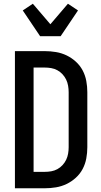

<svg xmlns="http://www.w3.org/2000/svg" viewBox="-20 -1009 540 1029"><path d="M60 0V-735H220Q250 -735 280 -730Q310 -725 337 -712Q364 -699 386.5 -678.5Q409 -658 423 -631.5Q437 -605 442.5 -575Q448 -545 448 -515V-220Q448 -190 442.5 -160Q437 -130 423 -103.5Q409 -77 386.5 -56.5Q364 -36 337 -23Q310 -10 280 -5Q250 0 220 0ZM160 -88H220Q237 -88 254.5 -91Q272 -94 287.5 -102.5Q303 -111 315 -124Q327 -137 334.5 -152.5Q342 -168 345 -185.5Q348 -203 348 -220V-515Q348 -532 345 -549.5Q342 -567 334.5 -582.5Q327 -598 315 -611Q303 -624 287.5 -632.5Q272 -641 254.5 -644Q237 -647 220 -647H160ZM195 -815 102 -953 156 -989 250 -879 344 -989 398 -953 305 -815Z"/></svg>

Font: Iosevka Term Curly Semibold
Style: Regular
Weight: 600
Designer: Belleve Invis
Foundry: Belleve Invis
Version: Version 32.3.0